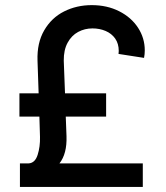

<svg xmlns="http://www.w3.org/2000/svg" viewBox="-20 -737 655 757"><path d="M58.6 0V-92.8H92.8Q118.2 -94.2 128.4 -126.5Q138.7 -158.7 137.7 -197.3L135.3 -277.3H56.6V-369.1H132.3L127.9 -498Q125.5 -567.9 154.3 -617.4Q183.1 -667 232.7 -691.9Q282.2 -716.8 341.8 -716.8Q402.3 -716.8 450 -692.6Q497.6 -668.5 524.2 -627.7Q550.8 -586.9 550.8 -538.1Q550.8 -523.4 547.9 -508.8L447.3 -524.4L448.2 -536.1Q448.2 -564.9 434.1 -585Q419.9 -605 396.2 -615Q372.6 -625 344.7 -625Q314 -625 288.1 -611.1Q262.2 -597.2 246.6 -568.6Q231 -540 231.4 -498L236.3 -369.1H398.4V-277.3H239.3L242.2 -200.2Q244.6 -130.9 214.4 -92.8H543V0Z"/></svg>

Font: WEMIX Pretendard Medium
Style: Regular
Weight: 500
Designer: Base glyphs from Inter by Rasmus Andersson; Hangeul glyphs from Noto Sans CJK(Source Han Sans) by Jang Soo-young and Kan
Foundry: Kil Hyung-jin
Version: Version 1.000